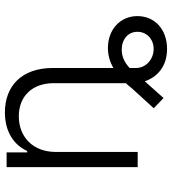

<svg xmlns="http://www.w3.org/2000/svg" viewBox="22 -615 715 799"><g transform="rotate(-90 379.5 -215.5)"><path d="M146.7 -340.9C146.7 -436.1 209.2 -494.7 295.1 -494.7C378.9 -494.7 432.9 -438.6 432.9 -349.4V-49.4C426.1 -42.3 419.7 -34.4 413 -25.9L328.5 66.8L371.1 107.6L440.7 29.5C457.7 80.6 501.8 122.2 575.3 122.2C657 122.2 712 70.7 712 -1.1C712 -73.5 655.2 -123.9 579.5 -123.9C551.1 -123.9 523.4 -116.8 496.1 -101.2V-353.3C496.1 -482.6 421.2 -552.6 311.1 -552.6C231.2 -552.6 176.1 -515.6 150.6 -459.9H144.9V-545.5H83.5V0H146.7ZM496.1 -33.7C519.2 -54.7 543 -66.4 572.1 -66.4C615.8 -66.4 646.7 -39.8 646.7 -1.1C646.7 36.9 616.8 66.4 575.3 66.4C532 66.4 496.1 34.1 496.1 -6.7Z"/></g></svg>

Font: Karasuma Gothic
Style: Light
Weight: 300
Designer: Rasmus Andersson / Ryoko Nishizuka
Foundry: rsms
Version: Version 1.00